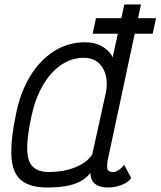

<svg xmlns="http://www.w3.org/2000/svg" viewBox="-20 -820 714 854"><path d="M392 -670 407 -739H674L659 -670ZM483 -55Q495 -55 508.5 -64Q522 -73 532 -87L564 -28Q551 -9 521 2.5Q491 14 460 14Q424 14 403.5 -1.5Q383 -17 382 -51Q358 -19 312.5 -2.5Q267 14 191 14Q114 14 75 -17.5Q36 -49 31 -120.5Q26 -192 51 -312Q70 -408 113.5 -480Q157 -552 220 -592Q283 -632 359 -632Q402 -632 434.5 -613.5Q467 -595 481 -565L533 -800H607L459 -107Q455 -84 457.5 -69.5Q460 -55 483 -55ZM197 -55Q267 -55 320 -78Q373 -101 391 -136L452 -413Q462 -480 434.5 -521.5Q407 -563 353 -563Q298 -563 251 -530.5Q204 -498 170.5 -440Q137 -382 120 -304Q100 -211 101 -156.5Q102 -102 126 -78.5Q150 -55 197 -55Z"/></svg>

Font: Victor Mono
Style: Italic
Weight: 400
Italic angle: -12°
Monospace: yes
Designer: Rune Bjørnerås
Version: Version 1.561;gftools[0.9.30]